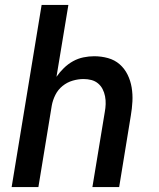

<svg xmlns="http://www.w3.org/2000/svg" viewBox="-20 -755 640 775"><path d="M27 0 148 -735H256L208 -445Q221 -464 238 -480.5Q255 -497 275 -508Q295 -519 317 -523.5Q339 -528 360 -528Q389 -528 416 -520.5Q443 -513 463 -495.5Q483 -478 495 -453.5Q507 -429 511.5 -401.5Q516 -374 514.5 -345.5Q513 -317 508 -288L461 0H353L403 -303Q406 -319 406.5 -335Q407 -351 404 -366.5Q401 -382 394 -395.5Q387 -409 375.5 -418.5Q364 -428 349 -432Q334 -436 317 -436Q296 -436 273.5 -429.5Q251 -423 232.5 -408Q214 -393 203.5 -372Q193 -351 189 -329L135 0Z"/></svg>

Font: Iosevka Aile Semibold
Style: Italic
Weight: 600
Italic angle: -9°
Designer: Belleve Invis
Foundry: Belleve Invis
Version: Version 31.1.0; ttfautohint (v1.8.4)